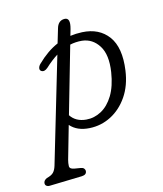

<svg xmlns="http://www.w3.org/2000/svg" viewBox="-166 -636 815 959"><g transform="rotate(-15 241.0 -157.0)"><path d="M112.5 -336.5Q93.5 -320 79 -329.5Q71 -335 73 -345.5Q75 -356 85 -365.5Q137.5 -417 193.5 -441L215 -513Q225.5 -550.5 258 -550.5Q290.5 -550.5 274.5 -493.5L265 -461Q294.5 -465 326 -463.5Q413 -459 457.5 -398.5Q502 -338 486 -223Q475.5 -147.5 439 -94.2Q402.5 -41 350.2 -14.2Q298 12.5 239.5 9Q176 5.5 142 -33.5L94 134Q89.5 150.5 89.2 165.5Q89 180.5 112 184.5L142.5 189.5Q155 191.5 159.8 197Q164.5 202.5 165 209Q165 230 139 231L-29.5 235.5Q-37.5 236 -44 231.2Q-50.5 226.5 -50.5 218Q-50.5 203 -32 194.5Q-7.5 188.5 3.2 177.5Q14 166.5 20.5 145L178 -387.5Q146.5 -368 112.5 -336.5ZM234 -36.5Q274.5 -33 312 -53.2Q349.5 -73.5 376.8 -118.2Q404 -163 415 -233Q428.5 -320.5 398.2 -368.5Q368 -416.5 314.5 -422.5Q283 -425.5 253 -419L155.5 -80Q181 -41 234 -36.5Z"/></g></svg>

Font: Fraunces 9pt S100 Light
Style: Italic
Weight: 300
Italic angle: -16°
Version: Version 1.000; ttfautohint (v1.8.3)